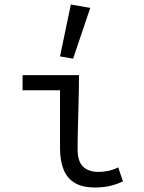

<svg xmlns="http://www.w3.org/2000/svg" viewBox="-20 -819 640 851"><path d="M400 12Q346 12 312 -8Q278 -28 262 -67Q246 -106 246 -163V-419H80V-486H330Q330 -432 328.5 -374Q327 -316 325.5 -260.5Q324 -205 324 -157Q324 -104 348 -80.5Q372 -57 418 -57Q437 -57 459 -61.5Q481 -66 504 -77L525 -15Q500 -3 470 4.5Q440 12 400 12ZM304 -559 246 -569 294 -799 380 -784Z"/></svg>

Font: Source Code Variable
Style: Regular
Weight: 400
Monospace: yes
Designer: Paul D. Hunt, Teo Tuominen
Foundry: Adobe Systems Incorporated
Version: Version 1.010;hotconv 1.0.106;makeotfexe 2.5.65593